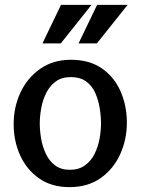

<svg xmlns="http://www.w3.org/2000/svg" viewBox="-20 -754 577 787"><path d="M265 13Q191 13 140 -23Q89 -59 62.5 -117.5Q36 -176 36 -245Q36 -315 64 -375Q92 -435 145 -472Q198 -509 271 -509Q346 -509 397 -474Q448 -439 474 -380Q500 -321 500 -251Q500 -182 472.5 -121.5Q445 -61 392.5 -24Q340 13 265 13ZM266 -58Q303 -58 328 -76Q353 -94 367.5 -123Q382 -152 388 -185Q394 -218 394 -248Q394 -279 388.5 -312Q383 -345 370 -374Q357 -403 332.5 -420.5Q308 -438 270 -438Q233 -438 208.5 -420Q184 -402 169.5 -373Q155 -344 149 -310.5Q143 -277 143 -248Q143 -219 148.5 -186Q154 -153 168 -123.5Q182 -94 206 -76Q230 -58 266 -58ZM230 -734H355L229 -576H154ZM378 -734H503L377 -576H302Z"/></svg>

Font: Rosario Light SemiBold
Style: Regular
Weight: 600
Version: Version 1.101; ttfautohint (v1.8.1.43-b0c9)